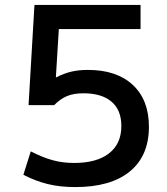

<svg xmlns="http://www.w3.org/2000/svg" viewBox="-20 -750 680 780"><path d="M286 10Q223 10 173 -2.5Q123 -15 75 -40L105 -135Q154 -110 194.5 -99Q235 -88 281 -88Q373 -88 423 -127Q473 -166 473 -238Q473 -303 433 -337Q393 -371 319 -371Q280 -371 253 -360Q226 -349 200 -323H96L120 -730H551V-632H219L207 -436H209Q240 -452 270 -459Q300 -466 337 -466Q454 -466 519.5 -405Q585 -344 585 -235Q585 -117 507.5 -53.5Q430 10 286 10Z"/></svg>

Font: M PLUS 1 Thin Medium
Style: Regular
Weight: 500
Version: Version 1.001